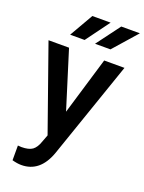

<svg xmlns="http://www.w3.org/2000/svg" viewBox="-175 -831 846 1125"><g transform="rotate(20 247.5 -268.5)"><path d="M269 -602.1H365.2L495.1 -749.5H378.9ZM113.8 -602.1H204.1L312.5 -749.5H198.7ZM133.8 -528.3H5.9L191.4 -2.4L174.3 43C165.5 68.8 153.8 86.9 138.7 98.1C123.5 108.9 100.6 114.3 70.8 114.3L48.3 112.8V204.6C69.3 210.4 88.4 213.4 105.5 213.4C182.6 213.4 237.3 168.9 269.5 80.1L479.5 -528.3H353L245.6 -169.9Z"/></g></svg>

Font: Roboto Medium
Style: Regular
Weight: 500
Designer: Google
Version: Version 2.137; 2017